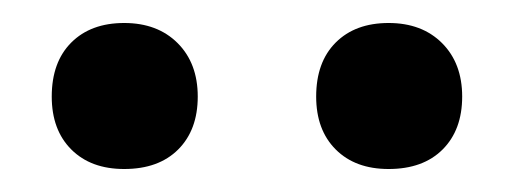

<svg xmlns="http://www.w3.org/2000/svg" viewBox="-20 -784 447 167"><path d="M25 -700Q25 -730 42 -747Q59 -764 88 -764Q117 -764 134.5 -746.5Q152 -729 152 -700Q152 -671 135 -654Q118 -637 88 -637Q59 -637 42 -654Q25 -671 25 -700ZM255 -700Q255 -730 272 -747Q289 -764 318 -764Q347 -764 364.5 -746.5Q382 -729 382 -700Q382 -671 365 -654Q348 -637 318 -637Q289 -637 272 -654Q255 -671 255 -700Z"/></svg>

Font: Domine Medium
Style: Regular
Weight: 500
Designer: Pablo Impallari, Rodrigo Fuenzalida, Brenda Gallo
Foundry: Pablo Impallari, Rodrigo Fuenzalida, Brenda Gallo
Version: Version 2.000